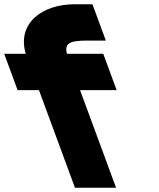

<svg xmlns="http://www.w3.org/2000/svg" viewBox="-319 -814 746 899"><path d="M-5.6 -562H79.5H164.5L227.2 -392H142.2H55.9L193.1 -20L224.5 65H32L0.6 -20L-136.6 -392H-151.6H-236.6L-299.3 -562H-214.3H-198.5C-241.1 -708.1 -117.2 -794 28.9 -794H113.9L176.6 -624H91.6C7.3 -624 -17.9 -612 -5.6 -562Z"/></svg>

Font: Nordica Plus
Style: NordicaClassicBkExtOpObl
Weight: 900
Version: Version 1.01